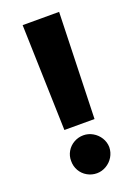

<svg xmlns="http://www.w3.org/2000/svg" viewBox="-139 -766 600 836"><g transform="rotate(-20 161.5 -348.5)"><path d="M231.4 -215.8H91.8L77.1 -707H246.1ZM73.2 -79.1Q72.8 -102.5 84.5 -122.6Q96.2 -142.6 116.7 -154.3Q137.2 -166 161.1 -166Q184.1 -166 204.3 -154.3Q224.6 -142.6 237.1 -122.6Q249.5 -102.5 250 -79.1Q249.5 -54.7 237.3 -34.4Q225.1 -14.2 204.6 -2.2Q184.1 9.8 161.1 9.8Q137.2 9.8 116.7 -2Q96.2 -13.7 84.5 -34.2Q72.8 -54.7 73.2 -79.1Z"/></g></svg>

Font: Pretendard GOV ExtraBold
Style: Regular
Weight: 800
Designer: Base glyphs from Inter by Rasmus Andersson; Hangeul glyphs from Noto Sans CJK(Source Han Sans) by Jang Soo-young and Kan
Foundry: Kil Hyung-jin
Version: Version 1.309